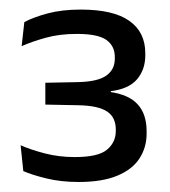

<svg xmlns="http://www.w3.org/2000/svg" viewBox="-20 -728 348 393"><path d="M141 -355.5Q104.4 -355.5 74.5 -362.9Q44.5 -370.3 27.7 -377.8L22.2 -430.7Q42.8 -421.5 71.8 -414Q100.7 -406.5 132.9 -406.5Q181.1 -406.5 199 -421.6Q217 -436.7 217 -459.8V-463.2Q217 -474.9 212.8 -484.1Q208.7 -493.2 199.7 -499.4Q190.6 -505.6 175.9 -508.9Q161.2 -512.2 139.6 -512.6L72.8 -513.9V-558.6L139.2 -559.9Q180 -560.8 197.5 -573.2Q215 -585.6 215 -607.8V-611.5Q215 -633.8 197.9 -646.2Q180.8 -658.6 137 -658.6Q101.7 -658.6 73.2 -650.6Q44.8 -642.7 24.3 -633.5L29.8 -682.8Q48.5 -692.8 77.7 -700.6Q106.9 -708.4 145.2 -708.4Q212.1 -708.4 244.7 -685.3Q277.4 -662.3 277.4 -619.1V-614.9Q277.4 -585.6 260.6 -565.8Q243.8 -546 206.9 -541.4L206.3 -535.1L205 -539.8Q244 -534.3 262 -514.2Q280.1 -494.2 280.1 -459.6V-454.4Q280.1 -426.3 265.6 -403.9Q251.2 -381.4 220.4 -368.5Q189.6 -355.5 141 -355.5Z"/></svg>

Font: Anek Malayalam Medium
Style: Regular
Weight: 500
Designer: Maithili Shingre (Malayalam) & Yesha Goshar (Latin)
Foundry: Ek Type
Version: Version 1.003